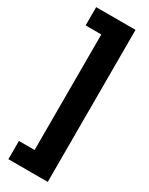

<svg xmlns="http://www.w3.org/2000/svg" viewBox="-224 -751 731 943"><g transform="rotate(30 141.5 -280.0)"><path d="M239.3 151.4V-710.9H16.1V-607.4H105V47.9H16.1V151.4Z"/></g></svg>

Font: Roboto Flex Super Cond Bold
Style: Regular
Weight: 700
Width: 3
Designer: Berlow after Robertson
Foundry: Google
Version: Version 3.000